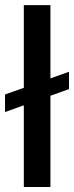

<svg xmlns="http://www.w3.org/2000/svg" viewBox="-24 -748 296 768"><path d="M252 -460.9Q252 -443.4 252 -391.6Q188.5 -368.2 -3.9 -299.8Q-3.9 -317.4 -3.9 -370.1Q60.5 -392.6 252 -460.9ZM177.7 -727.5Q177.7 -545.9 177.7 0Q151.4 0 71.3 0Q71.3 -181.6 71.3 -727.5Q97.7 -727.5 177.7 -727.5Z"/></svg>

Font: DeepSea
Style: Medium
Weight: 500
Designer: Stem
Version: Version 3.019;git-0a5106e0b